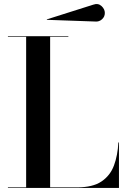

<svg xmlns="http://www.w3.org/2000/svg" viewBox="-20 -929 628 949"><path d="M451.2 -822.6 212.2 -831 210.9 -833 441.2 -906Q465.2 -914.5 481.8 -899.1Q498.2 -883.8 498.2 -865Q498.2 -846.2 484.1 -833.6Q470 -820.9 451.2 -822.6ZM568 0H19.2V-3H109.2V-747H19.2V-750H317.8V-747H227.8V-3H362Q438.5 -3 481.6 -32.1Q524.8 -61.1 543.4 -111.3Q562 -161.5 565 -225H568Z"/></svg>

Font: Bodoni* 72 Medium
Style: Regular
Weight: 500
Version: Version 1.002; ttfautohint (v0.97) -l 8 -r 50 -G 200 -x 14 -